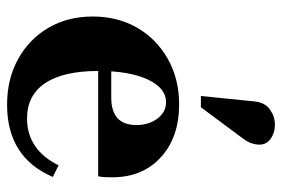

<svg xmlns="http://www.w3.org/2000/svg" viewBox="-144 -620 778 529"><g transform="rotate(90 244.5 -355.0)"><path d="M268 14Q197 14 142 -16.5Q87 -47 56 -100Q25 -153 25 -222Q25 -291 56 -344.5Q87 -398 142 -429Q197 -460 267 -460Q358 -460 413 -409.5Q468 -359 468 -276Q468 -266 467.5 -254.5Q467 -243 465 -237H111L113 -273H248Q324 -273 324 -342Q324 -377 306 -400.5Q288 -424 261 -424Q222 -424 198.5 -373.5Q175 -323 175 -238Q175 -141 208.5 -91Q242 -41 306 -41Q349 -41 381.5 -63Q414 -85 435 -128L467 -112Q413 14 268 14ZM244 -520 259 -668Q262 -697 281.5 -710.5Q301 -724 323 -724Q345 -724 361.5 -712.5Q378 -701 378 -681Q378 -671 374 -659Q370 -647 359 -633L275 -520Z"/></g></svg>

Font: Baskervville
Style: Bold
Weight: 700
Version: Version 1.100